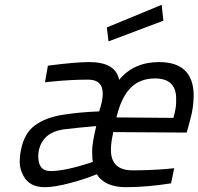

<svg xmlns="http://www.w3.org/2000/svg" viewBox="-20 -768 825 798"><path d="M441 -145Q441 -60 531 -60Q603 -60 676 -66L704 -69L691 -6Q590 10 503 10Q416 10 382 -44Q338 -25 272.5 -7.5Q207 10 166 10Q103 10 78 -36Q62 -65 62 -93Q62 -121 67 -144Q80 -213 124 -246Q168 -279 238.5 -290.5Q309 -302 392 -305Q407 -349 407 -378Q407 -437 347 -437Q275 -437 196 -429L167 -426L179 -495Q293 -510 351 -510Q461 -510 475 -436Q536 -510 641 -510Q782 -510 785 -375Q785 -322 771 -272L756 -217L451 -219Q441 -176 441 -145ZM139 -118Q139 -57 190 -57Q252 -57 366 -95Q363 -109 363 -141Q363 -173 380 -244Q308 -238 242 -230Q160 -217 142 -146Q139 -131 139 -118ZM701 -278Q712 -320 712 -339.5Q712 -359 712 -364Q709 -442 624 -442Q562 -442 523 -403Q484 -364 464 -280ZM431 -596 424 -654 652 -748 659 -682Z"/></svg>

Font: TitilliumWebItalic
Style: Italic
Weight: 400
Italic angle: -13°
Version: Version 1.001;PS 57.000;hotconv 1.0.70;makeotf.lib2.5.55311